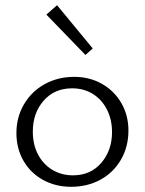

<svg xmlns="http://www.w3.org/2000/svg" viewBox="-20 -713 557 737"><path d="M158 -657 199 -693 336 -527 308 -502ZM43 -202Q43 -263 72 -312.5Q101 -362 151.5 -390Q202 -418 265 -418Q324 -418 371.5 -391Q419 -364 446 -317Q473 -270 473 -212Q473 -150 444.5 -100.5Q416 -51 366 -23.5Q316 4 253 4Q193 4 145 -22.5Q97 -49 70 -96Q43 -143 43 -202ZM410 -206Q410 -255 390 -293.5Q370 -332 335.5 -353Q301 -374 257 -374Q189 -374 147.5 -326.5Q106 -279 106 -208Q106 -158 126 -120Q146 -82 181 -61Q216 -40 260 -40Q328 -40 369 -88Q410 -136 410 -206Z"/></svg>

Font: Ysabeau Infant Semilight
Style: Regular
Weight: 300
Designer: Christian Thalmann (Catharsis Fonts)
Version: Version 0.003